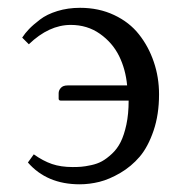

<svg xmlns="http://www.w3.org/2000/svg" viewBox="-20 -462 461 494"><path d="M307.1 -242.2Q303.2 -283.7 286.4 -317.9Q269.5 -352.1 237.1 -375Q204.6 -397.9 162.1 -397.9Q106 -397.9 54.2 -348.1L37.1 -365.2Q44.4 -376.5 54.7 -387.2Q64.9 -397.9 82.8 -411.6Q100.6 -425.3 127.7 -433.6Q154.8 -441.9 186 -441.9Q234.4 -441.9 273.7 -423.3Q313 -404.8 337.6 -373.5Q362.3 -342.3 375.7 -302.7Q389.2 -263.2 389.2 -219.2Q389.2 -167 375 -125.5Q360.8 -84 339.4 -58.8Q317.9 -33.7 289.6 -17.1Q261.2 -0.5 235.6 5.9Q210 12.2 185.1 12.2Q100.6 12.2 51.8 -43.9L66.9 -64.9Q90.8 -47.9 113.8 -40Q136.7 -32.2 167 -32.2Q179.7 -32.2 189.2 -33Q198.7 -33.7 214.6 -37.1Q230.5 -40.5 242.4 -47.1Q254.4 -53.7 268.1 -66.4Q281.7 -79.1 290.5 -96.7Q299.3 -114.3 305.2 -141.6Q311 -168.9 311 -203.1H137.2Q130.9 -203.1 130.9 -208V-222.2Q130.9 -229.5 136.5 -235.8Q142.1 -242.2 153.8 -242.2Z"/></svg>

Font: Linux Libertine G
Style: Regular
Weight: 400
Designer: Philipp H. Poll
Foundry: Philipp H. Poll
Version: Version 4.7.5